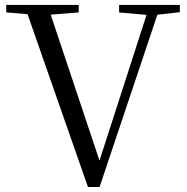

<svg xmlns="http://www.w3.org/2000/svg" viewBox="-20 -748 754 775"><path d="M335 6.7 78.1 -728H171.6L391.2 -70.9H372.8L377 -85.6L584.4 -728H628.4L382 6.7ZM5.2 -698V-728H297.6V-697.8L157.9 -686.9H136.9ZM460.8 -697.8V-728H706V-698.8L598.5 -686.9H581.9Z"/></svg>

Font: Noto Serif TC
Style: Regular
Weight: 200
Designer: Ryoko NISHIZUKA 西塚涼子 (kana & ideographs); Frank Grießhammer (Latin, Greek & Cyrillic); Wenlong ZHANG 张文龙 (bopomofo); San
Foundry: Adobe
Version: Version 2.001;hotconv 1.1.0;makeotfexe 2.6.0